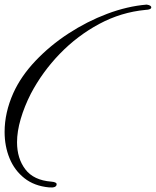

<svg xmlns="http://www.w3.org/2000/svg" viewBox="-22 -780 677 834"><path d="M191 34Q127 28 84 -6Q41 -40 19.5 -92.5Q-2 -145 -2 -207Q-2 -291 36 -376Q69 -449 132 -515.5Q195 -582 275.5 -634.5Q356 -687 443.5 -720Q531 -753 615 -760Q635 -757 635 -748Q635 -738 610 -737Q504 -727 409 -676Q314 -625 238 -546.5Q162 -468 112 -373Q84 -318 68 -263.5Q52 -209 52 -162Q52 -92 88 -44.5Q124 3 201 9Q224 11 224 20Q224 37 191 34Z"/></svg>

Font: Alex Brush
Style: Regular
Weight: 400
Designer: Robert E. Leuschke
Foundry: Robert E. Leuschke
Version: Version 1.111; ttfautohint (v1.8.4.7-5d5b)